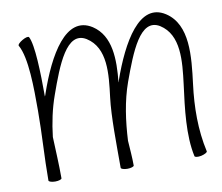

<svg xmlns="http://www.w3.org/2000/svg" viewBox="-67 -636 838 725"><g transform="rotate(-10 352.0 -273.5)"><path d="M42 -521C71 -470 71 -354 71 -267C71 -178 64 -89 64 0C64 4 75 8 89 8C103 8 114 4 114 0C114 -53 111 -106 109 -159C115 -212 126 -265 144 -315C182 -422 228 -544 299 -501C371 -456 359 -357 348 -269C339 -197 341 -90 341 0C341 4 352 8 366 8C379 8 391 4 391 0C391 -32 388 -64 386 -96C390 -171 400 -245 425 -315C464 -422 510 -544 581 -501C652 -456 641 -357 630 -269C618 -178 605 -77 623 5C624 9 635 11 649 8C662 5 673 -1 672 -5C653 -90 654 -178 665 -264C678 -368 692 -488 611 -541C517 -602 440 -465 391 -325C391 -323 390 -321 389 -319C398 -407 397 -497 330 -541C235 -602 158 -465 110 -325C109 -322 108 -318 106 -315C106 -406 103 -515 86 -546C83 -550 72 -547 60 -540C48 -533 40 -525 42 -521Z"/></g></svg>

Font: Nupuram Condensed Thin
Style: Regular
Weight: 100
Width: 3
Designer: Santhosh Thottingal (santhosh.thottingal@gmail.com)
Foundry: SMC
Version: Version 1.000